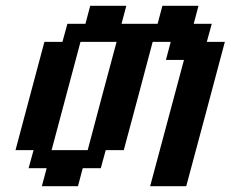

<svg xmlns="http://www.w3.org/2000/svg" viewBox="-20 -645 799 665"><path d="M500 0H625Q647.5 -83 692.1 -250Q736.8 -417 758.8 -500H696.3L713.4 -562.5H650.9L667.5 -625H542.5L525.9 -562.5H400.9L417.5 -625H292.5L275.9 -562.5H213.4L196.3 -500H133.8Q117.2 -437.5 83.7 -312.5Q50.3 -187.5 33.7 -125H96.2L79.1 -62.5H141.6L125 0H250L266.6 -62.5H329.1L346.2 -125H408.7Q425.8 -187.5 459 -312.5Q492.2 -437.5 508.8 -500H571.3L554.7 -437.5H617.2ZM283.7 -125H158.7Q175.3 -187.5 208.7 -312.5Q242.2 -437.5 258.8 -500H383.8Q366.7 -437.5 333.5 -312.5Q300.3 -187.5 283.7 -125Z"/></svg>

Font: Faithful 32x
Style: Oblique
Weight: 400
Foundry: Faithful Resource Pack
Version: Version 1.0; January 27, 2023